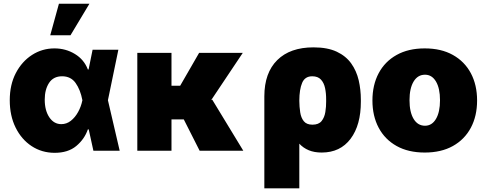

<svg xmlns="http://www.w3.org/2000/svg" viewBox="-20 -814 2627 1037"><path d="M274.1 11.4Q205.3 11 150.6 -25Q95.9 -61.1 64.3 -125Q32.7 -188.9 32.7 -272.7Q32.7 -356.5 65.5 -419.4Q98.4 -482.2 153.2 -517.4Q208.1 -552.6 274.1 -552.6Q334.9 -552.6 384.4 -522.5Q433.9 -492.5 454.5 -438.9H458.5L480.1 -545.5H619.3L562.9 -272.7L626.4 0H484.4L459.2 -115.1H454.5Q436.4 -62.5 391.9 -25.4Q347.3 11.7 274.1 11.4ZM425.1 -272.7 424.7 -274.1Q414.1 -329.5 388.3 -365.8Q362.6 -402 315.3 -402Q268.5 -402 245 -366.3Q221.6 -330.6 221.6 -275.6Q221.6 -217.3 246.4 -180.4Q271.3 -143.5 311.1 -143.5Q339.5 -143.5 362.6 -161.6Q385.7 -179.7 401.8 -209Q418 -238.3 424.7 -271.3ZM251.4 -623.6 298.3 -794H463.1L360.8 -623.6Z M906.2 -528.4V-350.9H953.1L1055.4 -528.4H1291.2L1120.7 -273.4L1126.4 -275.6L1294 0H1058.2L972.7 -169H906.2V0H721.6V-528.4Z M1407.7 203.1V-294Q1408 -420.8 1477.5 -489.5Q1546.9 -558.2 1673.3 -558.2Q1748.9 -558.2 1798.7 -534.8Q1848.4 -511.4 1877 -471.2Q1905.5 -431.1 1917.3 -380.5Q1929 -329.9 1929 -275.6V-265.6Q1929.3 -138.8 1873.6 -64.5Q1817.8 9.9 1717.3 9.9Q1677.6 9.9 1647.7 -2.5Q1617.9 -14.9 1596.6 -38V203.1ZM1596.6 -269.9Q1596.9 -237.2 1601.4 -207.6Q1605.8 -177.9 1620.9 -159.3Q1636 -140.6 1667.6 -140.6Q1701.3 -140.6 1717 -160.3Q1732.6 -180 1737.2 -209Q1741.8 -237.9 1741.5 -265.6V-275.6Q1741.8 -308.9 1735.8 -337.7Q1729.8 -366.5 1713.4 -384.2Q1697.1 -402 1666.2 -402Q1627.1 -402 1612 -366.8Q1596.9 -331.7 1596.6 -269.9Z M2274.1 9.9Q2185.4 9.9 2122.2 -25.4Q2058.9 -60.7 2025.2 -124.1Q1991.5 -187.5 1991.5 -271.3Q1991.5 -355.1 2025.2 -418.5Q2058.9 -481.9 2122.2 -517.2Q2185.4 -552.6 2274.1 -552.6Q2362.9 -552.6 2426.1 -517.2Q2489.3 -481.9 2523.1 -418.5Q2556.8 -355.1 2556.8 -271.3Q2556.8 -187.5 2523.1 -124.1Q2489.3 -60.7 2426.1 -25.4Q2362.9 9.9 2274.1 9.9ZM2275.6 -134.9Q2312.9 -134.9 2334.7 -171.7Q2356.5 -208.5 2356.5 -272.7Q2356.5 -337 2334.7 -373.8Q2312.9 -410.5 2275.6 -410.5Q2236.2 -410.5 2214 -373.8Q2191.8 -337 2191.8 -272.7Q2191.8 -208.5 2214 -171.7Q2236.2 -134.9 2275.6 -134.9Z"/></svg>

Font: Inter UI Black
Style: Regular
Weight: 900
Designer: Rasmus Andersson
Foundry: rsms
Version: 3.2;8d6f07862